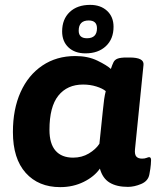

<svg xmlns="http://www.w3.org/2000/svg" viewBox="-20 -760 645 788"><path d="M227 8Q138 8 85.5 -50.5Q33 -109 33 -218Q33 -312 64.5 -382Q96 -452 154 -491Q212 -530 289 -530Q341 -530 380 -511Q419 -492 435 -477Q441 -495 446 -505Q451 -515 463 -519.5Q475 -524 500 -524H512Q572 -524 569 -494L534 -147Q532 -126 539.5 -117.5Q547 -109 563 -109Q574 -109 581.5 -112Q589 -115 592 -115Q600 -115 600 -103Q600 -99 599 -84.5Q598 -70 593 -44Q588 -17 559.5 -5Q531 7 505 7Q459 7 430 -10.5Q401 -28 390 -68Q367 -35 323.5 -13.5Q280 8 227 8ZM280 -113Q316 -113 344.5 -130Q373 -147 388 -170L402 -305Q405 -336 407.5 -353Q410 -370 414 -386Q401 -397 375.5 -405Q350 -413 321 -413Q256 -413 219.5 -367.5Q183 -322 183 -227Q183 -170 208 -141.5Q233 -113 280 -113ZM331 -541Q287 -541 261 -565.5Q235 -590 235 -631Q235 -681 266 -710.5Q297 -740 350 -740Q393 -740 419.5 -715.5Q446 -691 446 -650Q446 -600 414.5 -570.5Q383 -541 331 -541ZM337 -603Q378 -603 378 -644Q378 -676 344 -676Q303 -676 303 -634Q303 -603 337 -603Z"/></svg>

Font: Asap Semi Expanded Semi Expanded Regular
Style: Bold Italic
Weight: 700
Width: 6
Italic angle: -6°
Designer: Pablo Cosgaya
Foundry: Omnibus-Type
Version: Version 3.001; ttfautohint (v1.8.4.7-5d5b)